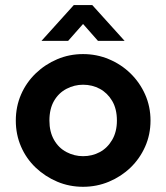

<svg xmlns="http://www.w3.org/2000/svg" viewBox="-20 -718 651 753"><path d="M305.7 14.6Q252 14.6 204.6 -5.4Q157.2 -25.4 120.1 -60.5Q83 -95.7 62.5 -143.1Q42 -190.4 42 -245.1Q42 -299.8 62.5 -347.2Q83 -394.5 120.1 -430.2Q157.2 -465.8 204.6 -485.8Q252 -505.9 305.7 -505.9Q359.4 -505.9 407.2 -485.8Q455.1 -465.8 491.7 -430.2Q528.3 -394.5 549.3 -347.2Q570.3 -299.8 570.3 -245.1Q570.3 -190.4 549.3 -143.1Q528.3 -95.7 491.7 -60.5Q455.1 -25.4 407.2 -5.4Q359.4 14.6 305.7 14.6ZM305.7 -105.5Q341.8 -105.5 371.6 -121.6Q401.4 -137.7 419.9 -169.4Q438.5 -201.2 438.5 -245.1Q438.5 -291 419.9 -322.3Q401.4 -353.5 371.6 -369.6Q341.8 -385.7 305.7 -385.7Q271.5 -385.7 240.7 -369.6Q210 -353.5 191.9 -322.3Q173.8 -291 173.8 -245.1Q173.8 -201.2 191.9 -169.4Q210 -137.7 240.7 -121.6Q271.5 -105.5 305.7 -105.5ZM142.6 -557.6 269.5 -698.2H341.8L468.8 -557.6H364.3L305.7 -624L247.1 -557.6Z"/></svg>

Font: Sen
Style: Bold
Weight: 700
Designer: Kosal Sen, Philatype
Foundry: Philatype
Version: Version 2.000;gftools[0.9.31]